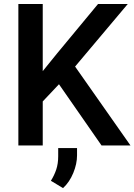

<svg xmlns="http://www.w3.org/2000/svg" viewBox="-20 -731 676 965"><path d="M490.2 0 276.4 -307.6 194.8 -221.2V0H72.3V-710.9H194.8V-373.5L265.6 -460.9L472.7 -710.9H622.1L357.4 -396.5L635.7 0ZM367.2 13.2V49.8Q367.2 92.3 348.4 138.2Q329.6 184.1 296.9 214.4L235.8 177.7Q252.9 150.4 262.7 121.1Q272.5 91.8 272.5 54.2V13.2Z"/></svg>

Font: Vazirmatn FD Medium
Style: Regular
Weight: 500
Designer: Saber Rastikerdar
Foundry: Saber Rastikerdar
Version: Version 33.003